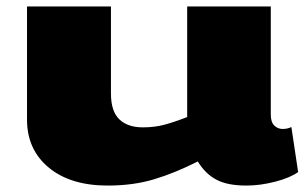

<svg xmlns="http://www.w3.org/2000/svg" viewBox="-20 -567 950 597"><path d="M315 10Q199 10 131.5 -46Q64 -102 64 -195V-547H325V-276Q325 -221 351 -196Q377 -171 424 -171Q459 -171 488.5 -178.5Q518 -186 562 -203V-547H822V-211Q822 -187 833 -176.5Q844 -166 859 -166Q874 -166 886 -172L907 -32Q882 -14 835.5 -2Q789 10 746 10Q687 10 652.5 -8.5Q618 -27 595 -65Q524 -29 459 -9.5Q394 10 315 10Z"/></svg>

Font: Georama Extra Expanded ExtraBold
Style: Regular
Weight: 800
Width: 8
Designer: Jean-Baptiste Levee
Foundry: Production Type
Version: Version 1.000